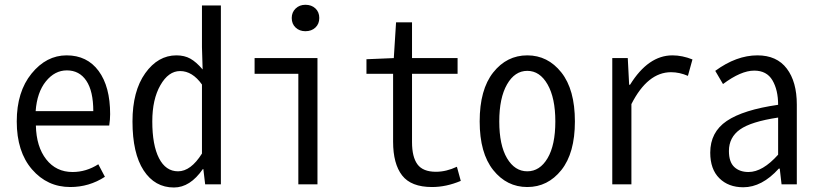

<svg xmlns="http://www.w3.org/2000/svg" viewBox="-20 -790 3505 823"><path d="M281.2 11.7Q182.6 11.7 117.2 -64Q51.8 -139.6 51.8 -269.5Q51.8 -396.5 115.2 -474.6Q178.7 -552.7 265.6 -552.7Q353.5 -552.7 402.8 -485.8Q452.1 -418.9 452.1 -300.8Q452.1 -277.3 448.2 -252H133.8Q135.7 -161.1 178.2 -106.9Q220.7 -52.7 291 -52.7Q349.6 -52.7 401.4 -85.9L429.7 -32.2Q362.3 11.7 281.2 11.7ZM132.8 -313.5H379.9Q379.9 -399.4 350.1 -443.8Q320.3 -488.3 266.6 -488.3Q214.8 -488.3 176.8 -441.4Q138.7 -394.5 132.8 -313.5Z M725.6 13.7Q643.6 13.7 595.7 -59.6Q547.9 -132.8 547.9 -269.5Q547.9 -399.4 602.5 -476.1Q657.2 -552.7 736.3 -552.7Q770.5 -552.7 795.9 -538.6Q821.3 -524.4 848.6 -492.2L845.7 -587.9V-766.6H926.8V0H859.4L851.6 -65.4H849.6Q794.9 13.7 725.6 13.7ZM743.2 -55.7Q797.9 -55.7 845.7 -131.8V-427.7Q804.7 -485.4 752 -485.4Q702.1 -485.4 667.5 -424.8Q632.8 -364.3 632.8 -269.5Q632.8 -168 661.6 -111.8Q690.4 -55.7 743.2 -55.7Z M1258.8 0V-473.6H1071.3V-541H1340.8V0ZM1289.1 -656.2Q1263.7 -656.2 1247.1 -671.9Q1230.5 -687.5 1230.5 -712.9Q1230.5 -737.3 1247.1 -753.4Q1263.7 -769.5 1289.1 -769.5Q1315.4 -769.5 1332 -753.9Q1348.6 -738.3 1348.6 -712.9Q1348.6 -687.5 1332 -671.9Q1315.4 -656.2 1289.1 -656.2Z M1832 11.7Q1742.2 11.7 1703.6 -38.1Q1665 -87.9 1665 -182.6V-473.6H1550.8V-536.1L1668 -541L1677.7 -694.3H1746.1V-541H1941.4V-473.6H1746.1V-180.7Q1746.1 -117.2 1769.5 -85.4Q1793 -53.7 1848.6 -53.7Q1892.6 -53.7 1938.5 -75.2L1955.1 -14.6Q1892.6 11.7 1832 11.7Z M2036.1 -269.5Q2036.1 -406.2 2094.2 -479.5Q2152.3 -552.7 2240.2 -552.7Q2328.1 -552.7 2386.2 -479.5Q2444.3 -406.2 2444.3 -269.5Q2444.3 -133.8 2386.2 -61Q2328.1 11.7 2240.2 11.7Q2152.3 11.7 2094.2 -61Q2036.1 -133.8 2036.1 -269.5ZM2360.4 -269.5Q2360.4 -370.1 2327.1 -428.2Q2293.9 -486.3 2240.2 -486.3Q2186.5 -486.3 2153.3 -428.2Q2120.1 -370.1 2120.1 -269.5Q2120.1 -168 2153.3 -111.8Q2186.5 -55.7 2240.2 -55.7Q2293.9 -55.7 2327.1 -111.8Q2360.4 -168 2360.4 -269.5Z M2604.5 0V-541H2670.9L2676.8 -426.8H2680.7Q2758.8 -552.7 2862.3 -552.7Q2904.3 -552.7 2948.2 -535.2L2928.7 -464.8Q2892.6 -480.5 2856.4 -480.5Q2755.9 -480.5 2686.5 -343.8V0Z M3166 12.7Q3102.5 12.7 3063.5 -25.9Q3024.4 -64.5 3024.4 -135.7Q3024.4 -223.6 3095.2 -271.5Q3166 -319.3 3315.4 -340.8Q3315.4 -404.3 3291 -445.8Q3266.6 -487.3 3212.9 -487.3Q3156.2 -487.3 3079.1 -429.7L3045.9 -486.3Q3136.7 -552.7 3226.6 -552.7Q3309.6 -552.7 3352.5 -496.1Q3395.5 -439.5 3395.5 -341.8V0H3330.1L3322.3 -67.4H3318.4Q3246.1 12.7 3166 12.7ZM3188.5 -52.7Q3249 -52.7 3315.4 -127V-286.1Q3199.2 -268.6 3151.9 -234.9Q3104.5 -201.2 3104.5 -142.6Q3104.5 -95.7 3127.4 -74.2Q3150.4 -52.7 3188.5 -52.7Z"/></svg>

Font: GenEi Gothic M SemiLight
Style: Regular
Weight: 350
Designer: o_tamon (Modified); [Source Han Sans]
Ryoko NISHIZUKA  (kana & ideographs); Paul D. Hunt (Latin, Greek & Cyrillic); Wenl
Version: Version 1.1a;Original Version 1.004